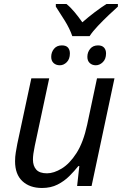

<svg xmlns="http://www.w3.org/2000/svg" viewBox="-20 -926 619 956"><path d="M189 10Q128 10 91.5 -24Q55 -58 55 -123Q55 -146 58.5 -166.5Q62 -187 66 -209L136 -536H225L153 -199Q144 -156 144 -132Q144 -100 160.5 -81.5Q177 -63 214 -63Q248 -63 287.5 -87Q327 -111 361 -164Q395 -217 414 -305L463 -536H550L436 0H364L375 -99H370Q351 -75 325.5 -49.5Q300 -24 266.5 -7Q233 10 189 10ZM340 -746Q327 -784 302 -824Q277 -864 258 -893V-906H311Q331 -890 351 -866Q371 -842 390 -815Q421 -842 452 -865.5Q483 -889 510 -906H567V-893Q550 -878 522 -851.5Q494 -825 467.5 -797Q441 -769 426 -746ZM278 -601Q259 -601 247 -612Q235 -623 235 -643Q235 -666 249 -683Q263 -700 288 -700Q309 -700 318.5 -689Q328 -678 328 -660Q328 -632 312.5 -616.5Q297 -601 278 -601ZM457 -601Q439 -601 427 -612Q415 -623 415 -643Q415 -666 429 -683Q443 -700 468 -700Q488 -700 498 -689Q508 -678 508 -660Q508 -632 492 -616.5Q476 -601 457 -601Z"/></svg>

Font: Noto IKEA Latin
Style: Italic
Weight: 400
Italic angle: -12°
Designer: Monotype Design Team
Foundry: Monotype Imaging Inc.
Version: Version 1.0